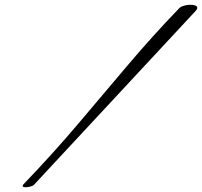

<svg xmlns="http://www.w3.org/2000/svg" viewBox="-20 -685 846 804"><path d="M88 99Q75 99 75 94Q75 90 79 86Q202 -42 308.5 -168Q415 -294 517.5 -415Q620 -536 729 -649Q736 -657 750 -661Q764 -665 777 -665Q789 -665 797.5 -662Q806 -659 806 -652Q806 -646 799 -639L123 88Q119 93 108 96Q97 99 88 99Z"/></svg>

Font: Hurricane
Style: Regular
Weight: 400
Designer: Robert E. Leuschke
Foundry: Robert E. Leuschke
Version: Version 1.010; ttfautohint (v1.8.3)